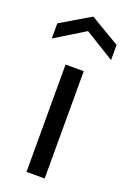

<svg xmlns="http://www.w3.org/2000/svg" viewBox="-169 -783 559 834"><g transform="rotate(20 111.0 -366.5)"><path d="M69 0V-496H153V0ZM-26 -582V-652L111 -733L248 -652V-582L111 -666Z"/></g></svg>

Font: Rethink Sans
Style: Regular
Weight: 400
Designer: The Rethink Sans project authors (Hans Thiessen). DM Sans designed by Colophon Foundry.
Foundry: Rethink Communications LLC
Version: Version 1.001